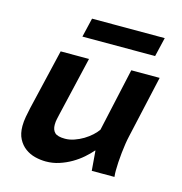

<svg xmlns="http://www.w3.org/2000/svg" viewBox="-94 -688 745 786"><g transform="rotate(15 278.0 -295.0)"><path d="M231.4 -439.5 173.3 -190.9Q170.9 -179.2 168.2 -168Q165.5 -156.7 165.5 -143.1Q165.5 -121.6 177.2 -110.1Q189 -98.6 220.7 -98.6Q239.7 -98.6 259.5 -105.5Q279.3 -112.3 297.1 -123Q314.9 -133.8 329.1 -146.7Q343.3 -159.7 351.6 -171.9L410.6 -439.5H530.8L471.7 -175.8Q468.3 -161.1 465.3 -142.1Q462.4 -123 460.2 -102.5Q458 -82 456.8 -62.3Q455.6 -42.5 455.6 -26.9Q455.6 -20 455.8 -14.9Q456.1 -9.8 457 0H360.8L354 -83.5L352.5 -84Q338.9 -67.9 319.3 -50.8Q299.8 -33.7 275.9 -19.8Q252 -5.9 224.9 2.9Q197.8 11.7 168.9 11.7Q146 11.7 122.8 5.9Q99.6 0 81.1 -13.7Q62.5 -27.3 50.8 -49.6Q39.1 -71.8 39.1 -104Q39.1 -123 43 -144.3Q46.9 -165.5 50.8 -182.6L111.3 -439.5ZM200.7 -602.1H508.8L489.7 -521H181.6Z"/></g></svg>

Font: PT Astra Sans
Style: Bold Italic
Weight: 700
Italic angle: -16°
Designer: A.Korolkova, I. Chaeva
Foundry: ParaType Ltd
Version: Version 1.002W